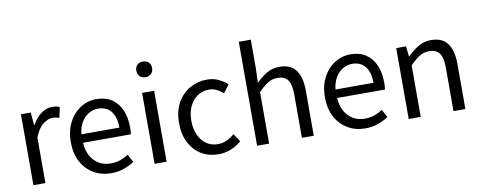

<svg xmlns="http://www.w3.org/2000/svg" viewBox="-67 -1116 3618 1448"><g transform="rotate(-10 1742.0 -391.5)"><path d="M92 0V-543H167L176 -444H178Q206 -496 246.5 -526.5Q287 -557 332 -557Q351 -557 364.5 -554.5Q378 -552 390 -545L373 -466Q359 -470 348 -472.5Q337 -475 320 -475Q287 -475 249 -446.5Q211 -418 184 -349V0Z M686 13Q613 13 554 -21Q495 -55 460.5 -118.5Q426 -182 426 -271Q426 -338 446 -390.5Q466 -443 500.5 -480.5Q535 -518 579 -537.5Q623 -557 669 -557Q739 -557 787 -526Q835 -495 860.5 -437.5Q886 -380 886 -302Q886 -287 885 -274Q884 -261 882 -250H516Q519 -192 542.5 -149.5Q566 -107 605 -83.5Q644 -60 696 -60Q736 -60 768.5 -71.5Q801 -83 832 -103L864 -42Q829 -19 785 -3Q741 13 686 13ZM515 -315H806Q806 -397 770.5 -440.5Q735 -484 671 -484Q633 -484 599.5 -464Q566 -444 543.5 -407Q521 -370 515 -315Z M1020 0V-543H1112V0ZM1066 -655Q1039 -655 1022.5 -671.5Q1006 -688 1006 -716Q1006 -743 1022.5 -759Q1039 -775 1066 -775Q1093 -775 1110 -759Q1127 -743 1127 -716Q1127 -688 1110 -671.5Q1093 -655 1066 -655Z M1509 13Q1437 13 1379.5 -20.5Q1322 -54 1288.5 -117.5Q1255 -181 1255 -271Q1255 -362 1291 -425.5Q1327 -489 1387 -523Q1447 -557 1516 -557Q1569 -557 1607.5 -538Q1646 -519 1674 -493L1628 -433Q1605 -454 1578.5 -467Q1552 -480 1520 -480Q1471 -480 1432 -454Q1393 -428 1371 -381Q1349 -334 1349 -271Q1349 -209 1370.5 -162Q1392 -115 1429.5 -89Q1467 -63 1517 -63Q1555 -63 1587 -78.5Q1619 -94 1645 -117L1685 -55Q1648 -23 1603 -5Q1558 13 1509 13Z M1805 0V-796H1897V-578L1893 -466Q1931 -504 1974 -530.5Q2017 -557 2073 -557Q2159 -557 2199 -502.5Q2239 -448 2239 -344V0H2148V-332Q2148 -409 2123.5 -443Q2099 -477 2045 -477Q2003 -477 1970 -456Q1937 -435 1897 -394V0Z M2632 13Q2559 13 2500 -21Q2441 -55 2406.5 -118.5Q2372 -182 2372 -271Q2372 -338 2392 -390.5Q2412 -443 2446.5 -480.5Q2481 -518 2525 -537.5Q2569 -557 2615 -557Q2685 -557 2733 -526Q2781 -495 2806.5 -437.5Q2832 -380 2832 -302Q2832 -287 2831 -274Q2830 -261 2828 -250H2462Q2465 -192 2488.5 -149.5Q2512 -107 2551 -83.5Q2590 -60 2642 -60Q2682 -60 2714.5 -71.5Q2747 -83 2778 -103L2810 -42Q2775 -19 2731 -3Q2687 13 2632 13ZM2461 -315H2752Q2752 -397 2716.5 -440.5Q2681 -484 2617 -484Q2579 -484 2545.5 -464Q2512 -444 2489.5 -407Q2467 -370 2461 -315Z M2966 0V-543H3041L3050 -464H3052Q3091 -503 3134.5 -530Q3178 -557 3234 -557Q3320 -557 3360 -502.5Q3400 -448 3400 -344V0H3309V-332Q3309 -409 3284.5 -443Q3260 -477 3206 -477Q3164 -477 3131 -456Q3098 -435 3058 -394V0Z"/></g></svg>

Font: Noto Sans JP Thin
Style: Regular
Weight: 400
Version: Version 2.004-H2;hotconv 1.0.118;makeotfexe 2.5.65603